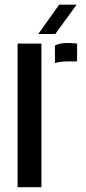

<svg xmlns="http://www.w3.org/2000/svg" viewBox="-20 -782 359 802"><path d="M209.5 -518.5V-592Q230 -602.5 262.5 -602.5Q282.5 -602.5 302 -600V-525.5H263.5Q231 -525.5 209.5 -518.5ZM53.5 0V-600H153V0ZM140 -640 227 -762.5H300L211 -640Z"/></svg>

Font: Big Shoulders Stencil Text SemiBold
Style: Regular
Weight: 600
Designer: Patric King
Foundry: XO Type Co
Version: Version 1.000